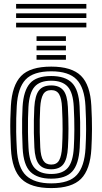

<svg xmlns="http://www.w3.org/2000/svg" viewBox="-20 -950 522 980"><path d="M241.5 10Q137.8 10 89.5 -36.5Q41.2 -83 35.8 -190.8Q33.5 -235 32.8 -271.6Q32 -308.2 32.8 -341.9Q33.5 -375.5 35.5 -410Q41.5 -514 87.6 -562Q133.8 -610 241.5 -610Q346 -610 393.4 -563.1Q440.8 -516.2 446.2 -410Q449.8 -342 449.5 -291.4Q449.2 -240.8 446.5 -191Q440.5 -84.5 393.5 -37.2Q346.5 10 241.5 10ZM241.5 -14Q333.2 -14 372.2 -57.1Q411.2 -100.2 416.5 -192.8Q419.2 -242 419.5 -290.4Q419.8 -338.8 416.2 -408.8Q411.5 -502.5 371.1 -544.2Q330.8 -586 241.5 -586Q150.5 -586 110.6 -543.8Q70.8 -501.5 65.5 -408.2Q63.8 -377.8 62.9 -346Q62 -314.2 62.6 -276.8Q63.2 -239.2 65.8 -191.2Q70.8 -93.5 113.5 -53.8Q156.2 -14 241.5 -14ZM241.5 -38Q171.5 -38 135.6 -72.5Q99.8 -107 95.5 -194.2Q93.5 -234.2 92.9 -271.4Q92.2 -308.5 92.9 -342.1Q93.5 -375.8 95.2 -405.2Q100 -487 132.8 -524.5Q165.5 -562 241.5 -562Q312.8 -562 347.4 -527Q382 -492 386.2 -408.2Q388.5 -363.8 389.1 -327Q389.8 -290.2 389.1 -258.2Q388.5 -226.2 386.8 -195.8Q382 -111 348.5 -74.5Q315 -38 241.5 -38ZM241.5 -62Q299.2 -62 326 -93.2Q352.8 -124.5 356.8 -196.8Q359.2 -238 359.5 -289.4Q359.8 -340.8 356.5 -405Q353 -477.2 325.6 -507.6Q298.2 -538 241.5 -538Q183.2 -538 156.4 -507Q129.5 -476 125.2 -404.2Q123.8 -377.8 123 -346Q122.2 -314.2 122.8 -276.8Q123.2 -239.2 125.5 -195.5Q129.2 -122.5 157 -92.2Q184.8 -62 241.5 -62ZM241.5 -86Q199.2 -86 178.9 -111.5Q158.5 -137 155.5 -197Q153.5 -236.2 152.9 -270.5Q152.2 -304.8 152.9 -337.1Q153.5 -369.5 155.2 -403Q158.8 -462.5 178.6 -488.2Q198.5 -514 241.5 -514Q282.2 -514 302.9 -489.4Q323.5 -464.8 326.5 -404Q329.5 -343.8 329.5 -293.6Q329.5 -243.5 326.8 -198Q323.5 -138 303.6 -112Q283.8 -86 241.5 -86ZM241.5 -110Q269.8 -110 282 -131.9Q294.2 -153.8 296.8 -199.5Q299.2 -242 299.5 -289.8Q299.8 -337.5 296.5 -402.5Q294.5 -446.5 282.2 -468.2Q270 -490 241.5 -490Q212.8 -490 200.4 -468.5Q188 -447 185.2 -401.5Q183.5 -369.5 182.9 -338.9Q182.2 -308.2 182.9 -274.2Q183.5 -240.2 185.5 -198Q187.8 -151.2 200.9 -130.6Q214 -110 241.5 -110ZM166.5 -741V-765H316.5V-741ZM166.5 -645V-669H316.5V-645ZM166.5 -693V-717H316.5V-693ZM420.8 -906H62.2V-930H420.8ZM420.8 -810H62.2V-834H420.8ZM420.8 -858H62.2V-882H420.8Z"/></svg>

Font: Big Shoulders Inline Display Thin Black
Style: Regular
Weight: 900
Version: Version 2.002